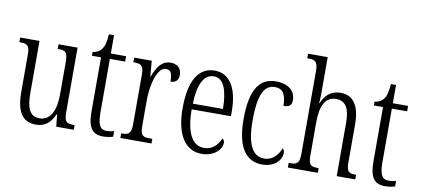

<svg xmlns="http://www.w3.org/2000/svg" viewBox="-70 -1006 2771 1262"><g transform="rotate(10 1315.5 -375.0)"><path d="M215 10C272 10 311 -18 338 -80H342L350 0H467V-31H464C416 -31 398 -38 398 -105V-536H271V-505H274C324 -505 338 -497 338 -424V-210C338 -111 306 -35 232 -35C168 -35 144 -85 144 -186V-536H15V-505H19C67 -505 84 -497 84 -435V-185C84 -46 130 10 215 10Z M664 10C690 10 714 5 730 0V-37C712 -33 699 -30 679 -30C639 -30 620 -57 620 -142V-500H722V-536H620V-658H586C581 -606 576 -578 559 -557C547 -539 528 -529 500 -525V-500H561V-143C561 -28 592 10 664 10Z M778 0H986V-31H970C923 -31 906 -38 906 -103V-275C906 -375 936 -499 995 -499C1032 -499 1038 -469 1038 -422C1076 -422 1091 -444 1091 -476C1091 -516 1068 -545 1019 -545C954 -545 925 -488 904 -431H902L893 -536H776V-505H779C827 -505 845 -497 845 -433V-105C845 -39 827 -31 780 -31H778Z M1321 10C1411 10 1454 -48 1454 -85C1454 -100 1447 -109 1439 -113C1421 -70 1387 -31 1331 -31C1253 -31 1208 -106 1207 -267H1469V-298C1469 -454 1413 -544 1313 -544C1207 -544 1147 -451 1147 -263C1147 -89 1211 10 1321 10ZM1409 -305H1208C1211 -430 1246 -506 1314 -506C1382 -506 1408 -424 1409 -305Z M1725 10C1813 10 1853 -47 1853 -86C1853 -103 1849 -113 1841 -119C1824 -75 1790 -31 1732 -31C1654 -31 1614 -106 1614 -265C1614 -453 1657 -506 1722 -506C1779 -506 1797 -461 1797 -394C1833 -394 1852 -405 1852 -441C1852 -503 1805 -544 1722 -544C1624 -544 1554 -479 1554 -264C1554 -63 1625 10 1725 10Z M1896 0H2096V-31H2092C2046 -31 2028 -38 2028 -103V-326C2028 -438 2061 -499 2130 -499C2198 -499 2222 -447 2222 -355V0H2346V-31H2342C2297 -31 2282 -40 2282 -104V-356C2282 -484 2235 -544 2153 -544C2084 -544 2047 -500 2028 -453H2025C2026 -465 2028 -492 2028 -515V-760H1897V-729H1909C1948 -729 1968 -720 1968 -657V-105C1968 -39 1950 -31 1904 -31H1896Z M2546 10C2572 10 2596 5 2612 0V-37C2594 -33 2581 -30 2561 -30C2521 -30 2502 -57 2502 -142V-500H2604V-536H2502V-658H2468C2463 -606 2458 -578 2441 -557C2429 -539 2410 -529 2382 -525V-500H2443V-143C2443 -28 2474 10 2546 10Z"/></g></svg>

Font: Noto Serif Bengali ExtraCondensed Light
Style: Regular
Weight: 300
Width: 2
Designer: Juan Bruce, Universal Thirst, Indian Type Foundry and the Monotype Design Team.
Foundry: Monotype Imaging Inc.
Version: Version 2.003